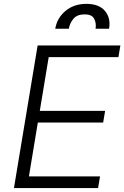

<svg xmlns="http://www.w3.org/2000/svg" viewBox="-20 -959 634 979"><path d="M51.1 0 171.9 -727.3H593.8L583.8 -667.6H228.3L182.9 -393.8H516L506 -334.2H172.9L127.5 -59.7H490.1L480.1 0ZM261.7 -812.5Q271 -867.5 313.9 -903.4Q356.9 -939.3 420.5 -939.3Q484.7 -939.3 515.1 -903.4Q545.5 -867.5 536.2 -812.5H467.3Q471.9 -842.3 459.7 -864.2Q447.4 -886 411.9 -885.7Q373.6 -886 354.6 -863.5Q335.6 -840.9 331 -812.5Z"/></svg>

Font: Inter UI Light
Style: Italic
Weight: 300
Italic angle: 9.39999°
Designer: Rasmus Andersson
Foundry: rsms
Version: 3.2;8d6f07862